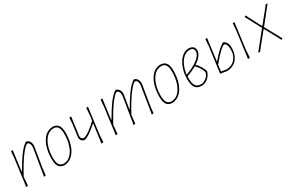

<svg xmlns="http://www.w3.org/2000/svg" viewBox="98 -1363 3425 2270"><g transform="rotate(-30 1810.5 -228.0)"><path d="M382 -377 381 -364 338 -101 326 0 301 4 360 -361 361 -376Q362 -401 351 -418.5Q340 -436 327 -436Q301 -436 237 -351Q173 -266 94 -120L92 -106L83 0L58 4L106 -362L113 -452L138 -456L102 -184H107Q172 -296 221.5 -363Q271 -430 320 -462H331Q355 -455 369 -431.5Q383 -408 382 -377Z M688 -458Q738 -454 760.5 -421Q783 -388 783 -320Q783 -229 759 -156.5Q735 -84 690 -41Q645 2 584 6H579Q529 3 506 -30.5Q483 -64 483 -134Q483 -225 507.5 -298.5Q532 -372 577 -414.5Q622 -457 683 -458ZM503 -137Q503 -75 522.5 -45Q542 -15 583 -15Q635 -15 676 -54.5Q717 -94 739.5 -163Q762 -232 762 -317Q762 -379 743 -408Q724 -437 683 -437Q630 -437 589.5 -398Q549 -359 526 -290.5Q503 -222 503 -137Z M1165 -456 1119 -106 1112 0 1085 4 1119 -250H1114Q1051 -196 1014 -171Q977 -146 943 -134H932Q908 -138 894 -156Q880 -174 881 -197L882 -206L903 -362L910 -452L935 -456L902 -209V-198Q902 -183 912.5 -171Q923 -159 937 -159Q962 -159 1012.5 -193.5Q1063 -228 1124 -286L1134 -362L1140 -452Z M1853 -377 1852 -364 1809 -101 1797 0 1772 4 1831 -361 1832 -376Q1833 -401 1822 -418.5Q1811 -436 1798 -436Q1772 -436 1707 -350Q1642 -264 1562 -116L1560 -101L1548 0L1523 4L1583 -361L1584 -376Q1584 -401 1573 -418.5Q1562 -436 1549 -436Q1523 -436 1459.5 -351Q1396 -266 1317 -120L1315 -106L1306 0L1281 4L1329 -362L1336 -452L1361 -456L1325 -184H1330Q1394 -296 1444 -363Q1494 -430 1542 -462H1553Q1577 -455 1591.5 -431.5Q1606 -408 1605 -377L1604 -364L1574 -184H1579Q1643 -296 1693 -363Q1743 -430 1791 -462H1802Q1826 -455 1840 -431.5Q1854 -408 1853 -377Z M2159 -458Q2209 -454 2231.5 -421Q2254 -388 2254 -320Q2254 -229 2230 -156.5Q2206 -84 2161 -41Q2116 2 2055 6H2050Q2000 3 1977 -30.5Q1954 -64 1954 -134Q1954 -225 1978.5 -298.5Q2003 -372 2048 -414.5Q2093 -457 2154 -458ZM1974 -137Q1974 -75 1993.5 -45Q2013 -15 2054 -15Q2106 -15 2147 -54.5Q2188 -94 2210.5 -163Q2233 -232 2233 -317Q2233 -379 2214 -408Q2195 -437 2154 -437Q2101 -437 2060.5 -398Q2020 -359 1997 -290.5Q1974 -222 1974 -137Z M2514 -248Q2543 -218 2563.5 -185Q2584 -152 2593 -122V-110Q2578 -59 2539.5 -27.5Q2501 4 2453 4Q2396 4 2369.5 -33Q2343 -70 2343 -150Q2343 -233 2369.5 -303.5Q2396 -374 2440.5 -415.5Q2485 -457 2538 -457H2543Q2580 -454 2599 -436.5Q2618 -419 2618 -388Q2618 -314 2514 -248ZM2365 -198Q2475 -239 2536 -287.5Q2597 -336 2597 -385Q2597 -410 2582 -423Q2567 -436 2539 -436Q2496 -436 2459 -405Q2422 -374 2397 -319.5Q2372 -265 2365 -198ZM2497 -237Q2443 -206 2364 -176Q2363 -168 2363 -151Q2363 -80 2385 -48Q2407 -16 2456 -16Q2483 -16 2510 -31Q2537 -46 2554 -69.5Q2571 -93 2571 -116Q2571 -136 2549 -172Q2527 -208 2497 -237Z M2986 -208Q2986 -146 2962.5 -98Q2939 -50 2897 -23.5Q2855 3 2802 3H2798L2713 -11L2760 -362L2766 -452L2791 -456L2752 -155H2755Q2809 -218 2844.5 -252Q2880 -286 2923 -314H2935Q2963 -295 2974.5 -271Q2986 -247 2986 -208ZM2966 -199Q2966 -237 2954.5 -261.5Q2943 -286 2926 -286Q2907 -286 2856.5 -237.5Q2806 -189 2746 -115L2735 -28L2805 -17Q2876 -17 2921 -67.5Q2966 -118 2966 -199ZM3119 -106 3112 0 3085 4 3134 -362 3140 -452 3165 -456Z M3561 -4 3540 4 3521 -36 3424 -213 3277 -32 3254 0H3226L3413 -233L3299 -448L3320 -456L3335 -423L3426 -249L3564 -418L3588 -452H3616L3438 -229Z"/></g></svg>

Font: Luna Sans Thin
Style: Italic
Weight: 250
Italic angle: -7°
Designer: Juan Pablo del Peral
Foundry: Huerta Tipografica
Version: Version 2.001; ttfautohint (v1.5)